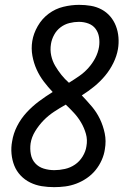

<svg xmlns="http://www.w3.org/2000/svg" viewBox="-20 -763 540 791"><path d="M203 8Q177 8 152 4Q127 0 104.5 -11Q82 -22 65 -40Q48 -58 39 -80.5Q30 -103 27.5 -129Q25 -155 30 -181Q35 -213 50.5 -243.5Q66 -274 89.5 -299.5Q113 -325 140.5 -345.5Q168 -366 197 -384Q178 -404 160.5 -427Q143 -450 131 -476.5Q119 -503 113.5 -533Q108 -563 113 -594Q118 -625 135.5 -655.5Q153 -686 180.5 -706.5Q208 -727 241 -735Q274 -743 306 -743Q331 -743 354.5 -739Q378 -735 398.5 -724Q419 -713 434 -695.5Q449 -678 457.5 -656Q466 -634 468 -609.5Q470 -585 466 -561Q461 -532 447 -503.5Q433 -475 413 -451Q393 -427 368.5 -407Q344 -387 317 -370Q338 -348 358 -324.5Q378 -301 391.5 -273Q405 -245 411.5 -213.5Q418 -182 412 -148Q409 -126 399 -103.5Q389 -81 373.5 -62Q358 -43 337.5 -29Q317 -15 294.5 -6.5Q272 2 249 5Q226 8 203 8ZM264 -422Q285 -435 306 -449.5Q327 -464 344 -483Q361 -502 372.5 -524Q384 -546 388 -570Q391 -590 388 -609.5Q385 -629 374 -644Q363 -659 344.5 -666Q326 -673 305 -673Q286 -673 266 -668Q246 -663 229.5 -650.5Q213 -638 203 -619.5Q193 -601 190 -582Q186 -557 191 -534Q196 -511 207.5 -491.5Q219 -472 233 -454.5Q247 -437 264 -422ZM204 -62Q225 -62 247.5 -67Q270 -72 289 -85Q308 -98 320.5 -118.5Q333 -139 336 -160Q341 -187 334 -211.5Q327 -236 314.5 -257.5Q302 -279 285.5 -297Q269 -315 251 -332Q226 -318 202.5 -302.5Q179 -287 159.5 -267Q140 -247 125 -222.5Q110 -198 106 -172Q103 -150 107 -128Q111 -106 125 -90.5Q139 -75 160 -68.5Q181 -62 204 -62Z"/></svg>

Font: Iosevka Algr
Style: Italic
Weight: 400
Italic angle: -9°
Monospace: yes
Designer: Belleve Invis
Foundry: Belleve Invis
Version: Version 26.0.2; ttfautohint (v1.8.3)